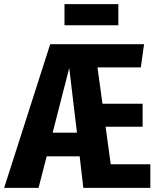

<svg xmlns="http://www.w3.org/2000/svg" viewBox="-40 -906 763 926"><path d="M530.8 -886.2V-784.2H271V-886.2ZM494.1 -113.8H685.1V0H361.8L344.2 -151.9H185.1L146 0H-20L202.1 -692.9H654.8L639.2 -581.1H430.2L454.1 -405.8H647.9V-294.9H469.2ZM213.9 -266.1H331.1L293.9 -578.1Z"/></svg>

Font: Fira Sans Compressed
Style: Bold
Weight: 700
Width: 1
Designer: Carrois Corporate & Edenspiekermann AG
Foundry: Carrois Corporate GbR & Edenspiekermann AG
Version: Version 4.203;PS 004.203;hotconv 1.0.88;makeotf.lib2.5.64775